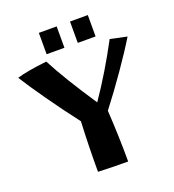

<svg xmlns="http://www.w3.org/2000/svg" viewBox="-166 -1085 1103 1216"><g transform="rotate(-20 385.0 -477.5)"><path d="M286 -2Q286 -180 294 -340Q213 -445 134.5 -556.5Q56 -668 15 -734Q44 -744 98.5 -753.5Q153 -763 217 -770Q289 -631 432 -417Q544 -580 643 -767L755 -743Q706 -662 630.5 -553.5Q555 -445 477 -344Q488 -166 488 2Q382 2 286 -2ZM445 -957H565V-813H445ZM235 -957H355V-813H235Z"/></g></svg>

Font: Otomanopee One
Style: Regular
Weight: 400
Designer: Das Ende der Wildnis
Foundry: Gutenberg Labo
Version: Version 3.005